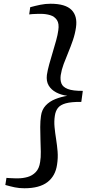

<svg xmlns="http://www.w3.org/2000/svg" viewBox="-20 -860 504 1026"><path d="M250 -840Q329.5 -840 362.2 -807Q395 -774 386 -713Q381 -678.5 369.5 -645Q358 -611.5 344.8 -579.8Q331.5 -548 320.2 -517.8Q309 -487.5 304.5 -458.5Q301 -433 308.2 -414Q315.5 -395 342.2 -384.5Q369 -374 422.5 -374.5L414.5 -315.5Q360.5 -316 331.2 -307.8Q302 -299.5 289.2 -282.8Q276.5 -266 273 -241Q268.5 -212 271.5 -180.8Q274.5 -149.5 279.8 -116.8Q285 -84 287.8 -50Q290.5 -16 285 19Q276.5 80 233.8 113Q191 146 110.5 146Q82 146 58.5 141Q35 136 8.5 128.5L14.5 90.5Q19.5 91 32.2 91.8Q45 92.5 57.8 92.8Q70.5 93 75.5 93Q102 93 127.5 85.8Q153 78.5 171.2 59.5Q189.5 40.5 194.5 5.5Q198.5 -18 198 -49Q197.5 -80 196.2 -114.2Q195 -148.5 195 -181.2Q195 -214 199 -240.5Q203.5 -274 224 -296Q244.5 -318 275 -330.2Q305.5 -342.5 339.5 -348Q306.5 -352.5 280.2 -366.2Q254 -380 240.2 -403Q226.5 -426 230.5 -459.5Q234.5 -485.5 243.2 -517.2Q252 -549 262 -581.8Q272 -614.5 280.2 -644.5Q288.5 -674.5 291.5 -698Q297 -734 284.2 -753Q271.5 -772 248.2 -779Q225 -786 198 -786Q192 -786 179.2 -785.8Q166.5 -785.5 154 -784.8Q141.5 -784 136 -783L141.5 -821.5Q169 -829 195.5 -834.5Q222 -840 250 -840Z"/></svg>

Font: Merriweather 60pt
Style: Italic
Weight: 400
Italic angle: -7.8°
Version: Version 2.101